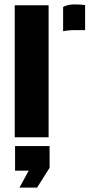

<svg xmlns="http://www.w3.org/2000/svg" viewBox="-20 -624 427 873"><path d="M267 -482V-592.5Q288 -604 320 -604Q333.5 -604 346.5 -603Q359.5 -602 367 -601V-487H322Q289 -487 267 -482ZM47 0V-600H201V0ZM68.5 229 110.5 152H48.5V40H205.5V139L148.5 229Z"/></svg>

Font: Big Shoulders Stencil Text Black
Style: Regular
Weight: 900
Designer: Patric King
Foundry: XO Type Co
Version: Version 1.000